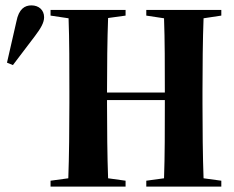

<svg xmlns="http://www.w3.org/2000/svg" viewBox="-20 -694 871 714"><path d="M524 -636 590 -626C593 -549 593 -443 593 -354V-350H378V-354C378 -443 379 -549 382 -627L447 -636V-657H168V-636L235 -626C238 -549 238 -443 238 -354V-310C238 -219 237 -110 234 -31L168 -22V0H447V-22L382 -31C379 -110 378 -219 378 -310V-322H593V-310C593 -219 593 -110 590 -31L524 -22V0H803V-22L737 -31C734 -110 733 -219 733 -310V-354C733 -443 734 -549 737 -626L803 -636V-657H524ZM6 -461 28 -452 110 -560C132 -589 144 -610 144 -630C144 -657 124 -674 97 -674C72 -674 50 -661 41 -614Z"/></svg>

Font: Source Serif 4 Display
Style: Bold
Weight: 700
Designer: Frank Grießhammer
Foundry: Adobe Systems Incorporated
Version: Version 4.004;hotconv 1.0.117;makeotfexe 2.5.65602